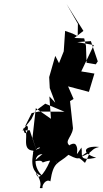

<svg xmlns="http://www.w3.org/2000/svg" viewBox="-20 -913 524 976"><path d="M94 -250 140 -308 159 -348 210 -386 308 -345 178 -346 141 -338 108 -272C141 -287 106 -191 99 -263C136 -242 81 -151 149 -147C152 -132 173 -173 184 -161C107 -130 180 -126 153 -164C148 -121 119 -37 203 -14C161 -39 137 -127 196 -130C117 -65 186 -114 197 -87C282 -121 283 -48 244 -120C218 -48 172 23 162 -38C214 44 159 45 197 43C190 33 213 -7 236 9C252 -96 275 -78 328 -126C405 -85 359 -134 412 -85C448 -154 445 -158 389 -115C460 -140 437 -155 484 -166C404 -174 391 -135 469 -111C374 -92 402 -125 394 -163C349 -95 389 -151 363 -180C346 -192 294 -155 363 -157C286 -189 345 -206 351 -261L336 -399L354 -410L326 -474L432 -446L460 -539L393 -550L457 -684L373 -699L442 -704L477 -601L467 -586L420 -594L417 -680L408 -718L358 -720L404 -756L318 -893L376 -792L375 -729L350 -742L311 -756L304 -652L280 -592L261 -629L230 -521L233 -465L261 -391L231 -423L239 -309L162 -363L145 -212L168 -141L131 -251Z"/></svg>

Font: Hussar Lance
Style: ExBdObl
Weight: 700
Foundry: Cannot Into Space Fonts, PlusOne Fonts
Version: Version 2.270